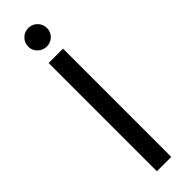

<svg xmlns="http://www.w3.org/2000/svg" viewBox="-298 -879 878 878"><g transform="rotate(-45 141.5 -439.5)"><path d="M188 -700V0H95V-700ZM203 -818Q203 -794 185.5 -776.5Q168 -759 143 -759Q118 -759 100 -776.5Q82 -794 82 -818Q82 -844 99.5 -861.5Q117 -879 143 -879Q168 -879 185.5 -861Q203 -843 203 -818Z"/></g></svg>

Font: Goli
Style: Regular
Weight: 400
Designer: jaikishan Patel
Foundry: MagicType
Version: Version 1.000